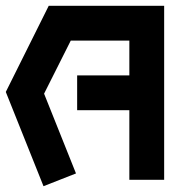

<svg xmlns="http://www.w3.org/2000/svg" viewBox="-26 -620 586 662"><path d="M142 -600H540V0H420V-240H240V-360H420V-480H218L126 -297L236 -22L124 22L-6 -303Z"/></svg>

Font: SOV_raksil
Style: Book
Weight: 400
Version: Version 1.00